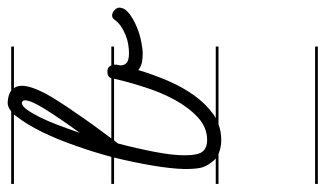

<svg xmlns="http://www.w3.org/2000/svg" viewBox="-190 -400 830 489"><g transform="rotate(-90 224.5 -156.0)"><path d="M350 -280H304Q304 -273 303 -269.5Q302 -266 302 -263Q302 -254 308.5 -248Q315 -242 333 -242Q344 -242 356 -244Q368 -246 380 -251Q392 -256 401.5 -262.5Q411 -269 417 -277Q422 -285 429 -285Q436 -285 442.5 -279Q449 -273 449 -267Q449 -253 434 -241.5Q419 -230 399.5 -222Q380 -214 361 -210.5Q342 -207 335 -207Q322 -207 312 -208.5Q302 -210 290 -218Q279 -181 263 -143.5Q247 -106 225.5 -76Q204 -46 176 -26Q172 -23 167 -21H350V-14H152Q133 -7 112 -7Q94 -7 79 -13Q78 -13 76 -14H0V-21H65Q59 -26 55 -32Q44 -46 41 -60Q38 -74 38 -101Q39 -136 47 -183Q55 -230 67 -279V-280H0V-287H69Q81 -332 97 -377Q114 -426 133 -464.5Q152 -503 171 -527Q174 -531 177 -535H0V-542H185Q196 -551 207 -551Q227 -550 238 -542H350V-535H244Q250 -527 250 -515Q250 -493 231 -456Q213 -423 180 -376Q153 -336 116 -287H269Q273 -297 285 -297Q295 -297 299 -292Q301 -289 302 -287H350ZM103 -270Q90 -220 81.5 -175.5Q73 -131 73 -100Q73 -66 82.5 -54.5Q92 -43 112 -43Q144 -43 169.5 -66.5Q195 -90 214.5 -126Q234 -162 247 -204Q260 -244 268 -280H111ZM130 -367Q169 -421 191 -456.5Q213 -492 213 -507Q213 -514 206 -515Q198 -514 189 -501.5Q180 -489 170 -469Q160 -449 150 -422.5Q140 -396 130 -367ZM350 239H0V232H350Z"/></g></svg>

Font: Gruenewald VA 1. Klasse
Style: Regular
Weight: 400
Designer: Peter Wiegel
Foundry: Peter Wiegel, nach dem Schriftentwurf von Dr. H. Gr¸newald
Version: Version 0.007